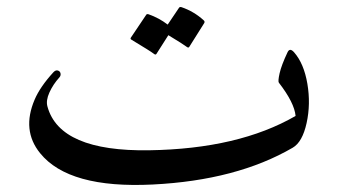

<svg xmlns="http://www.w3.org/2000/svg" viewBox="-20 -521 966 549"><path d="M820.8 -371.6Q849.1 -339.4 858.9 -281.5Q868.7 -223.6 856.7 -169.2Q844.7 -114.7 816.9 -98.6Q656.7 -5.4 416.7 6.6Q176.8 18.6 94.7 -83Q41.5 -148.4 79.1 -236.3Q94.7 -272.9 132.8 -314.5Q139.2 -321.3 145.5 -319.3Q151.9 -317.4 153.1 -311Q154.3 -304.7 149.9 -299.8Q131.8 -279.8 121.3 -256.6Q110.8 -233.4 115.7 -216.3Q150.9 -87.4 406.5 -91.3Q662.1 -95.2 825.2 -189.5Q821.8 -227.1 777.3 -284.7Q774.4 -288.6 779.5 -311.5Q784.7 -334.5 802.2 -371.6Q808.6 -385.3 820.8 -371.6ZM491.7 -498.5Q493.7 -502 499 -500.5Q534.7 -488.3 562.5 -462.9Q566.4 -459.5 564 -455.1L521 -386.7Q518.6 -382.8 512.2 -388.2Q506.3 -393.1 461.4 -420.4L427.2 -366.7Q424.8 -362.8 418.5 -368.2Q412.1 -373.5 355.5 -407.7Q352.1 -409.7 354 -413.1L397.9 -478.5Q399.9 -481.9 405.3 -480Q434.6 -469.7 459.5 -450.7Z"/></svg>

Font: Amiri Quran Colored
Style: Regular
Weight: 400
Designer: Khaled Hosny
Version: Version 000.111